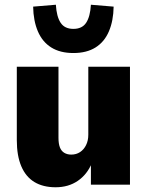

<svg xmlns="http://www.w3.org/2000/svg" viewBox="-20 -780 621 811"><path d="M215 11Q162 11 125.5 -11Q89 -33 70 -77.5Q51 -122 51 -188V-498H227V-198Q227 -173 233 -157.5Q239 -142 251.5 -134.5Q264 -127 281 -127Q302 -127 318 -137.5Q334 -148 343.5 -167Q353 -186 353 -211V-498H529V0H364V-91H368Q348 -43 308.5 -16Q269 11 215 11ZM290 -556Q234 -556 196.5 -579.5Q159 -603 140 -647.5Q121 -692 120 -752L216 -760Q219 -710 236 -684Q253 -658 290 -658Q327 -658 344 -684Q361 -710 364 -760L460 -752Q459 -692 440 -647.5Q421 -603 383.5 -579.5Q346 -556 290 -556Z"/></svg>

Font: Nunito Sans 10pt SemiCondensed Black
Style: Regular
Weight: 900
Width: 4
Designer: Vernon Adams
Foundry: Vernon Adams
Version: Version 3.101;gftools[0.9.27]